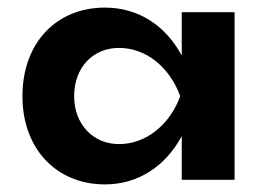

<svg xmlns="http://www.w3.org/2000/svg" viewBox="-20 -778 697 505"><path d="M597 -305V-746H458V-632C416 -710 345 -758 256 -758C128 -758 39 -665 39 -525C39 -387 128 -293 256 -293C345 -293 416 -342 458 -420V-305ZM175 -525C175 -600 224 -652 293 -652C365 -652 427 -600 454 -525C427 -451 365 -399 293 -399C225 -399 175 -451 175 -525Z"/></svg>

Font: Bounded Med
Style: Regular
Weight: 500
Designer: Vlad Churkin
Version: Version 3.0